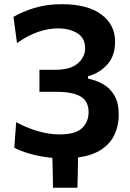

<svg xmlns="http://www.w3.org/2000/svg" viewBox="-20 -747 624 920"><path d="M234 152.5Q233.5 117 232.8 81.2Q232 45.5 231 9.5Q176.5 4.5 127.2 -9.2Q78 -23 48.5 -39L57.5 -161.5Q108.5 -134 161.8 -118.5Q215 -103 265.5 -103Q342.5 -103 373.5 -133.5Q404.5 -164 404.5 -209Q404.5 -262.5 366 -284.8Q327.5 -307 253 -307H169V-412.5H241.5Q319 -412.5 353.5 -443.8Q388 -475 388 -515.5Q388 -565.5 350 -588.2Q312 -611 258 -611Q214 -611 165 -595Q116 -579 61.5 -540.5L44.5 -666Q85 -690.5 144.5 -708.8Q204 -727 275 -727Q399 -727 465.2 -678Q531.5 -629 531.5 -547.5Q531.5 -479.5 494.2 -438Q457 -396.5 401.5 -381.5V-370.5Q440.5 -362.5 474.2 -343.5Q508 -324.5 528.5 -289Q549 -253.5 549 -196.5Q549 -148 530.2 -105.2Q511.5 -62.5 468.8 -32.5Q426 -2.5 354 7.5Q353.5 44 352.8 80.2Q352 116.5 351 152.5Z"/></svg>

Font: Commissioner SemiBold
Style: Regular
Weight: 600
Designer: Kostas Bartsokas
Foundry: Kostas Bartsokas
Version: Version 1.000; ttfautohint (v1.8.3)